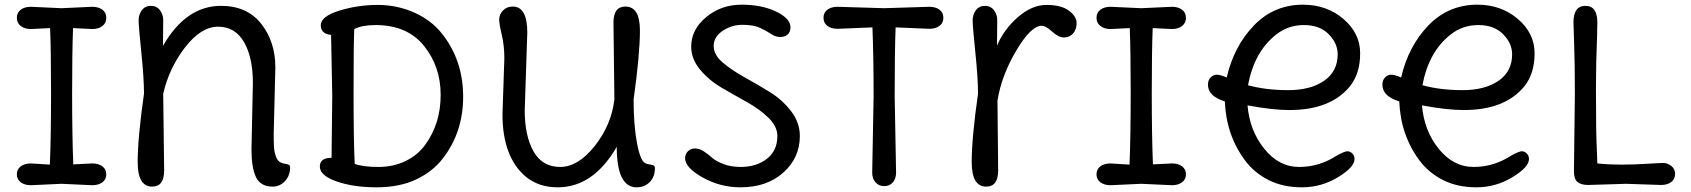

<svg xmlns="http://www.w3.org/2000/svg" viewBox="-20 -785 7221 820"><path d="M374 -661 292 -665Q288 -568 288 -386.5Q288 -205 293 -83L374 -87Q401 -87 417.5 -74.5Q434 -62 434 -40.5Q434 -19 417.5 -6.5Q401 6 374 6L243 0L112 6Q85 6 68.5 -6.5Q52 -19 52 -40.5Q52 -62 68.5 -74.5Q85 -87 112 -87L193 -82Q198 -204 198 -386Q198 -568 194 -665L112 -661Q85 -661 68.5 -674Q52 -687 52 -709Q52 -731 68.5 -743.5Q85 -756 112 -756L243 -750L374 -756Q401 -756 417.5 -743.5Q434 -731 434 -709Q434 -687 417.5 -674Q401 -661 374 -661Z M1156 -497 1149 -215Q1149 -177 1150 -158Q1151 -139 1158 -118Q1165 -97 1179 -91Q1187 -87 1198 -85.5Q1209 -84 1214 -81Q1219 -78 1219 -70Q1219 -35 1197 -11.5Q1175 12 1145 12Q1093 12 1073.5 -28Q1054 -68 1054 -147L1060 -431Q1060 -540 1022 -605.5Q984 -671 911.5 -671Q839 -671 771 -583.5Q703 -496 677 -385L681 -57Q681 12 630 12Q568 12 568 -92.5Q568 -197 595 -385Q595 -450 583.5 -561.5Q572 -673 572 -698Q572 -723 586 -741.5Q600 -760 624.5 -760Q649 -760 663 -741.5Q677 -723 677 -700Q677 -677 676.5 -644.5Q676 -612 676 -589Q774 -760 924 -760Q1035 -760 1095.5 -683.5Q1156 -607 1156 -497Z M1399 -376 1394 -636Q1350 -640 1350 -677.5Q1350 -715 1429 -739.5Q1508 -764 1592.5 -764Q1677 -764 1750 -731Q1823 -698 1867 -642Q1958 -528 1958 -372Q1958 -220 1871 -108Q1828 -52 1757 -18.5Q1686 15 1588 15Q1490 15 1418 -10Q1346 -35 1346 -74Q1346 -111 1396 -111ZM1584 -678Q1527 -678 1493 -661Q1490 -599 1490 -390.5Q1490 -182 1495 -85Q1531 -72 1596 -72Q1661 -72 1713.5 -98Q1766 -124 1797 -168Q1862 -258 1862 -379.5Q1862 -501 1790.5 -589.5Q1719 -678 1584 -678Z M2232 -646 2221 -314Q2221 -205 2258.5 -138.5Q2296 -72 2372.5 -72Q2449 -72 2520 -161.5Q2591 -251 2604 -360L2600 -688Q2600 -757 2651 -757Q2713 -757 2713 -655Q2713 -553 2686 -360Q2686 -250 2700.5 -173.5Q2715 -97 2736 -88Q2744 -84 2755.5 -82.5Q2767 -81 2772 -78Q2777 -75 2777 -67Q2777 -30 2755 -7.5Q2733 15 2699 15Q2614 15 2614 -158Q2514 15 2362 15Q2281 15 2226 -30Q2126 -114 2126 -297L2134 -536Q2134 -590 2123 -636Q2112 -682 2112 -702.5Q2112 -723 2128 -740Q2144 -757 2170 -757Q2232 -757 2232 -646Z M3396 -204Q3396 -111 3325.5 -48Q3255 15 3143 15Q3056 15 2981 -27Q2906 -69 2906 -109Q2906 -127 2918 -139Q2930 -151 2948.5 -151Q2967 -151 2986 -138.5Q3005 -126 3021 -111.5Q3037 -97 3069.5 -84.5Q3102 -72 3143 -72Q3211 -72 3255.5 -107Q3300 -142 3300 -204Q3300 -245 3262 -282Q3224 -319 3170 -349Q3116 -379 3062 -410.5Q3008 -442 2970 -487.5Q2932 -533 2932 -586Q2932 -659 2996 -712Q3060 -765 3147 -765Q3234 -765 3295 -735.5Q3356 -706 3356 -668Q3356 -649 3344 -638Q3332 -627 3312 -627Q3292 -627 3273 -640Q3254 -653 3226 -666Q3198 -679 3151 -679Q3104 -679 3066 -653Q3028 -627 3028 -589Q3028 -551 3066 -518.5Q3104 -486 3158 -456Q3212 -426 3266 -393Q3320 -360 3358 -311Q3396 -262 3396 -204Z M3557 -756 3756 -750 3949 -756Q3976 -756 3992.5 -743.5Q4009 -731 4009 -709Q4009 -687 3992.5 -674.5Q3976 -662 3949 -662L3805 -668Q3801 -571 3801 -372L3807 -48Q3807 -22 3793 -6Q3779 10 3756.5 10Q3734 10 3719.5 -6Q3705 -22 3705 -48L3711 -372Q3711 -546 3706 -668L3557 -662Q3530 -662 3513.5 -674.5Q3497 -687 3497 -709Q3497 -731 3513.5 -743.5Q3530 -756 3557 -756Z M4240 -355Q4240 -355 4243 -57Q4243 12 4192 12Q4130 12 4130 -92.5Q4130 -197 4157 -385Q4157 -450 4145.5 -561.5Q4134 -673 4134 -698Q4134 -723 4148 -741.5Q4162 -760 4186.5 -760Q4211 -760 4225 -741.5Q4239 -723 4239 -700Q4239 -677 4238.5 -644.5Q4238 -612 4238 -590Q4267 -659 4327 -711.5Q4387 -764 4449.5 -764Q4512 -764 4545 -739.5Q4578 -715 4578 -686.5Q4578 -658 4562.5 -641.5Q4547 -625 4524 -625Q4501 -625 4473.5 -650Q4446 -675 4429 -675Q4383 -675 4320 -568.5Q4257 -462 4240 -355Z M4985 -661 4903 -665Q4899 -568 4899 -386.5Q4899 -205 4904 -83L4985 -87Q5012 -87 5028.5 -74.5Q5045 -62 5045 -40.5Q5045 -19 5028.5 -6.5Q5012 6 4985 6L4854 0L4723 6Q4696 6 4679.5 -6.5Q4663 -19 4663 -40.5Q4663 -62 4679.5 -74.5Q4696 -87 4723 -87L4804 -82Q4809 -204 4809 -386Q4809 -568 4805 -665L4723 -661Q4696 -661 4679.5 -674Q4663 -687 4663 -709Q4663 -731 4679.5 -743.5Q4696 -756 4723 -756L4854 -750L4985 -756Q5012 -756 5028.5 -743.5Q5045 -731 5045 -709Q5045 -687 5028.5 -674Q5012 -661 4985 -661Z M5693 -553Q5693 -600 5654.5 -639Q5616 -678 5549 -678Q5482 -678 5431 -638Q5337 -565 5310 -421Q5386 -400 5481.5 -400Q5577 -400 5635 -440Q5693 -480 5693 -553ZM5298 -99Q5217 -207 5211 -352Q5139 -374 5139 -423Q5139 -443 5150.5 -454.5Q5162 -466 5177 -466Q5192 -466 5219 -454Q5250 -588 5335.5 -676.5Q5421 -765 5545 -765Q5646 -765 5717.5 -704Q5789 -643 5789 -557Q5789 -471 5745 -416Q5662 -315 5487 -315Q5415 -315 5308 -335Q5317 -227 5379.5 -149.5Q5442 -72 5528.5 -72Q5615 -72 5690 -121Q5723 -139 5734.5 -139Q5746 -139 5755.5 -129.5Q5765 -120 5765 -106Q5765 -71 5694 -28Q5623 15 5541 15Q5459 15 5398 -16Q5337 -47 5298 -99Z M6438 -553Q6438 -600 6399.5 -639Q6361 -678 6294 -678Q6227 -678 6176 -638Q6082 -565 6055 -421Q6131 -400 6226.5 -400Q6322 -400 6380 -440Q6438 -480 6438 -553ZM6043 -99Q5962 -207 5956 -352Q5884 -374 5884 -423Q5884 -443 5895.5 -454.5Q5907 -466 5922 -466Q5937 -466 5964 -454Q5995 -588 6080.5 -676.5Q6166 -765 6290 -765Q6391 -765 6462.5 -704Q6534 -643 6534 -557Q6534 -471 6490 -416Q6407 -315 6232 -315Q6160 -315 6053 -335Q6062 -227 6124.5 -149.5Q6187 -72 6273.5 -72Q6360 -72 6435 -121Q6468 -139 6479.5 -139Q6491 -139 6500.5 -129.5Q6510 -120 6510 -106Q6510 -71 6439 -28Q6368 15 6286 15Q6204 15 6143 -16Q6082 -47 6043 -99Z M6702 -54 6706 -380Q6706 -511 6703 -596Q6700 -681 6700 -689Q6700 -760 6751 -760Q6802 -760 6802 -689Q6802 -681 6801 -638Q6796 -511 6796 -405.5Q6796 -300 6797 -240.5Q6798 -181 6800 -139.5Q6802 -98 6802 -87Q6850 -82 6906 -82Q6962 -82 7015 -85.5Q7068 -89 7084.5 -89Q7101 -89 7117.5 -76.5Q7134 -64 7134 -42Q7134 -20 7117.5 -7.5Q7101 5 7074 5L6925 0L6763 5Q6733 5 6717.5 -7.5Q6702 -20 6702 -54Z"/></svg>

Font: Delius Unicase
Style: Regular
Weight: 400
Designer: Natalia Raices
Foundry: Natalia Raices
Version: Version 1.002